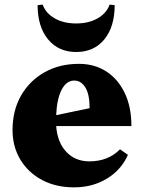

<svg xmlns="http://www.w3.org/2000/svg" viewBox="-20 -791 620 827"><path d="M299 16Q221 16 161.5 -15.5Q102 -47 68 -103Q34 -159 34 -231Q34 -315 70.5 -379Q107 -443 171.5 -479.5Q236 -516 320 -516Q387 -516 437.5 -483.5Q488 -451 517 -391Q546 -331 546 -248H222Q227 -178 265.5 -137Q304 -96 365 -96Q446 -96 497 -148L531 -124Q503 -60 441 -22Q379 16 299 16ZM300 -444Q266 -444 245.5 -404.5Q225 -365 222 -295L366 -325Q366 -385 347.5 -414.5Q329 -444 300 -444ZM308 -567Q232 -567 187 -621.5Q142 -676 142 -769L164 -771Q177 -734 215.5 -712Q254 -690 308 -690Q362 -690 400.5 -712Q439 -734 452 -771L474 -769Q474 -676 429.5 -621.5Q385 -567 308 -567Z"/></svg>

Font: Platypi ExtraBold
Style: Regular
Weight: 800
Designer: David Sargent
Foundry: Bolt Cutter Type
Version: Version 1.200; ttfautohint (v1.8.4.7-5d5b)